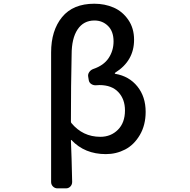

<svg xmlns="http://www.w3.org/2000/svg" viewBox="-20 -829 1040 1051"><path d="M294.9 202.1Q280.3 202.1 270 191.9Q259.8 181.6 259.8 167V-542Q259.8 -662.1 319.8 -735.4Q379.9 -808.6 496.1 -808.6Q553.7 -808.6 602.1 -787.6Q650.4 -766.6 682.1 -720.7Q713.9 -674.8 713.9 -611.3Q713.9 -496.1 611.3 -431.6Q608.4 -429.7 608.4 -427.2Q608.4 -424.8 611.3 -424.8Q686.5 -412.1 731.9 -356Q777.3 -299.8 777.3 -216.8Q777.3 -144.5 745.6 -90.3Q713.9 -36.1 665 -10.7Q616.2 14.6 559.6 14.6Q443.4 14.6 371.1 -62.5Q370.1 -63.5 369.1 -63Q368.2 -62.5 368.2 -61.5Q372.1 28.3 375 167Q375 181.6 365.2 191.9Q355.5 202.1 340.8 202.1ZM529.3 -80.1Q586.9 -80.1 625.5 -118.7Q664.1 -157.2 664.1 -224.6Q664.1 -286.1 627.9 -324.7Q591.8 -363.3 524.4 -363.3Q514.6 -363.3 505.9 -362.3Q491.2 -361.3 479.5 -369.1Q467.8 -377 465.8 -390.6L462.9 -408.2Q460 -421.9 468.3 -434.1Q476.6 -446.3 490.2 -451.2Q547.9 -470.7 574.7 -511.2Q601.6 -551.8 601.6 -602.5Q601.6 -657.2 571.3 -687Q541 -716.8 497.1 -716.8Q437.5 -716.8 404.8 -668Q372.1 -619.1 372.1 -530.3Q368.2 -366.2 368.2 -164.1Q368.2 -160.2 370.1 -156.2Q432.6 -80.1 529.3 -80.1Z"/></svg>

Font: Gen Jyuu Gothic L Monospace Medium
Style: Regular
Weight: 500
Designer: [Source Han Sans]
Ryoko NISHIZUKA  (kana & ideographs); Paul D. Hunt (Latin, Greek & Cyrillic); Wenlong ZHANG  (bopomofo
Version: Version 1.002.20150607